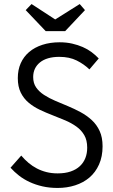

<svg xmlns="http://www.w3.org/2000/svg" viewBox="-20 -919 560 949"><path d="M265 10Q311 10 351.5 -3Q392 -16 422 -41.5Q452 -67 469.5 -106Q487 -145 487 -196Q487 -240 472.5 -271.5Q458 -303 433.5 -325.5Q409 -348 378.5 -364.5Q348 -381 315.5 -394.5Q283 -408 252.5 -421Q222 -434 197.5 -450Q173 -466 158.5 -487Q144 -508 144 -538Q144 -561 152.5 -579Q161 -597 177.5 -610.5Q194 -624 218 -631Q242 -638 273 -638Q323 -638 359 -620Q395 -602 422 -576L468 -630Q452 -647 432.5 -661.5Q413 -676 389 -686.5Q365 -697 336.5 -703.5Q308 -710 275 -710Q228 -710 189.5 -697.5Q151 -685 124 -662Q97 -639 82.5 -606.5Q68 -574 68 -533Q68 -491 82.5 -461.5Q97 -432 121.5 -411.5Q146 -391 176.5 -376.5Q207 -362 239.5 -349.5Q272 -337 302.5 -324Q333 -311 357.5 -293.5Q382 -276 396.5 -251Q411 -226 411 -189Q411 -161 402 -138Q393 -115 375 -98Q357 -81 329.5 -71.5Q302 -62 265 -62Q235 -62 209.5 -68.5Q184 -75 162 -86.5Q140 -98 121 -114Q102 -130 85 -150L32 -90Q51 -69 74 -51Q97 -33 126 -19.5Q155 -6 189.5 2Q224 10 265 10ZM206 -765H302L400 -869L374 -899L215 -799L291 -798L136 -899L107 -869Z"/></svg>

Font: Tilda Sans VF
Style: Regular
Weight: 400
Designer: ParaType Ltd
Foundry: ParaType Ltd
Version: Version 1.010